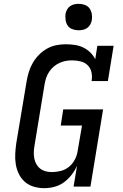

<svg xmlns="http://www.w3.org/2000/svg" viewBox="-20 -974 640 1002"><path d="M211 8Q183 8 157 0.5Q131 -7 111 -24Q91 -41 79 -65Q67 -89 62.5 -116Q58 -143 59.5 -171Q61 -199 65 -227L119 -550Q123 -574 130.5 -598.5Q138 -623 151 -645.5Q164 -668 183 -687.5Q202 -707 225 -720Q248 -733 273 -738Q298 -743 322 -743Q347 -743 370.5 -739.5Q394 -736 414.5 -726Q435 -716 451 -700.5Q467 -685 477 -665L488 -735H573L543 -551H458Q462 -574 457.5 -596Q453 -618 438 -633Q423 -648 401 -653.5Q379 -659 356 -659Q340 -659 323 -656Q306 -653 290 -645.5Q274 -638 260.5 -626.5Q247 -615 237 -600Q227 -585 221.5 -569Q216 -553 213 -536L160 -214Q157 -197 156.5 -180Q156 -163 159 -147Q162 -131 170 -117Q178 -103 190.5 -93.5Q203 -84 218.5 -80Q234 -76 251 -76Q274 -76 297.5 -82Q321 -88 340 -103.5Q359 -119 370.5 -141Q382 -163 385 -185L408 -319H297L310 -403H518L452 0H364L382 -109Q371 -84 353.5 -61.5Q336 -39 313.5 -22.5Q291 -6 264 1Q237 8 211 8ZM390 -816Q374 -816 358.5 -821.5Q343 -827 334 -839.5Q325 -852 322.5 -868.5Q320 -885 322 -902Q324 -913 330 -924Q336 -935 346 -942Q356 -949 367.5 -951.5Q379 -954 391 -954Q407 -954 422.5 -948.5Q438 -943 447 -930.5Q456 -918 459 -901.5Q462 -885 459 -868Q457 -857 451 -846Q445 -835 435 -828Q425 -821 413.5 -818.5Q402 -816 390 -816Z"/></svg>

Font: Iosevka HT Medium Extended
Style: Italic
Weight: 500
Width: 7
Italic angle: -9°
Monospace: yes
Designer: Belleve Invis
Foundry: Belleve Invis
Version: Version 32.3.0; ttfautohint (v1.8.4)